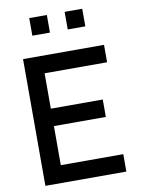

<svg xmlns="http://www.w3.org/2000/svg" viewBox="-103 -1049 832 1119"><g transform="rotate(-10 312.5 -489.5)"><path d="M254.2 -979.2H150V-875H254.2ZM463.5 -979.2H359.4V-875H463.5ZM552.1 -646.9V-750H72.9V0H552.1V-103.1H182.3V-334.4H489.6V-437.5H182.3V-646.9Z"/></g></svg>

Font: Manrope Semibold
Style: Regular
Weight: 600
Width: 4
Designer: Michael Sharanda
Foundry: Michael Sharanda
Version: Version 2.000;PS 002.000;hotconv 1.0.88;makeotf.lib2.5.64775